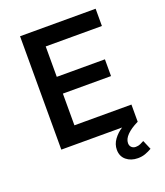

<svg xmlns="http://www.w3.org/2000/svg" viewBox="-158 -796 943 1098"><g transform="rotate(-20 313.0 -247.0)"><path d="M95 0V-690H555V-585H213V-400H506V-298H213V-105H560V0ZM393 110Q393 76 414 47.5Q435 19 465 0H559Q514 22 490 46.5Q466 71 466 96Q466 112 476 121.5Q486 131 501 131Q517 131 529 125.5Q541 120 552 114L576 170Q557 181 536.5 188.5Q516 196 491 196Q449 196 421 173Q393 150 393 110Z"/></g></svg>

Font: Radio Canada Medium
Style: Regular
Weight: 500
Designer: Charles Daoud, Etienne Aubert Bonn, Alexandre Saumier Demers, Jacques Le Bailly
Foundry: Radio-Canada
Version: Version 2.104; ttfautohint (v1.8.4.7-5d5b);gftools[0.9.28.de